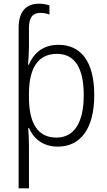

<svg xmlns="http://www.w3.org/2000/svg" viewBox="-20 -785 582 1041"><path d="M192 -765C119 -765 81 -720 81 -633V236H137V4C137 -26 135 -62 133 -91H137C161 -36 210 10 294 10C416 10 491 -87 491 -269C491 -450 420 -542 297 -542C210 -542 162 -494 136 -434H132C134 -462 137 -500 137 -528V-633C137 -691 157 -715 199 -715C219 -715 236 -711 248 -706V-756C235 -760 215 -765 192 -765ZM289 -493C387 -493 434 -414 434 -269C434 -117 380 -39 286 -39C187 -39 137 -113 137 -257V-280C138 -416 186 -493 289 -493Z"/></svg>

Font: Noto Sans SemiCondensed Light
Style: Regular
Weight: 300
Width: 4
Designer: Monotype Design Team
Foundry: Monotype Imaging Inc.
Version: Version 2.013